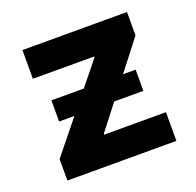

<svg xmlns="http://www.w3.org/2000/svg" viewBox="-102 -652 775 759"><g transform="rotate(-20 286.0 -272.5)"><path d="M57.5 0H516V-120.7H256V-124.6L338.4 -230.5H460.9V-319.6H407.7L506.7 -447.1V-545.5H66.8V-424.7H324.6V-420.8L242.9 -319.6H106.5V-230.5H170.8L57.5 -90.2Z"/></g></svg>

Font: Karasuma Gothic
Style: Bold
Weight: 700
Designer: Rasmus Andersson / Ryoko Nishizuka
Foundry: Genbu
Version: Version 1.00